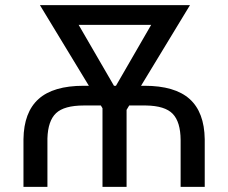

<svg xmlns="http://www.w3.org/2000/svg" viewBox="-20 -731 892 751"><path d="M531.7 -395.5H544.9Q664.1 -395.5 721.7 -343.8Q779.3 -292 780.8 -186.5V0H686.5V-183.6Q686 -253.9 655.8 -285.6Q625.5 -317.4 550.3 -318.4H485.4L475.1 -301.3V0H380.9V-307.6L374.5 -318.4H308.1Q231 -318.4 199.2 -288.3Q167.5 -258.3 165.5 -189.5V0H71.8V-186.5Q73.2 -292 130.9 -343.8Q188.5 -395.5 307.1 -395.5H327.6L136.2 -710.9H723.1ZM425.8 -395.5H433.6L571.3 -633.8H287.6Z"/></svg>

Font: Roboto
Style: Regular
Weight: 400
Designer: Google
Version: Version 2.134; 2016; ttfautohint (v1.6)